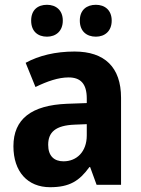

<svg xmlns="http://www.w3.org/2000/svg" viewBox="-20 -771 589 801"><path d="M110 -685C110 -640 138 -618 176 -618C213 -618 242 -641 242 -685C242 -729 213 -751 176 -751C138 -751 110 -730 110 -685ZM313 -685C313 -641 341 -618 380 -618C417 -618 446 -641 446 -685C446 -729 417 -751 380 -751C342 -751 313 -730 313 -685ZM291 -556C211 -556 142 -539 87 -509L128 -408C177 -432 224 -448 266 -448C315 -448 342 -423 342 -360V-341L259 -338C112 -332 36 -275 36 -161C36 -55 95 10 189 10C270 10 311 -16 353 -74H356L383 0H485V-363C485 -491 416 -556 291 -556ZM292 -251 342 -253V-206C342 -138 300 -98 245 -98C206 -98 181 -120 181 -167C181 -219 211 -248 292 -251Z"/></svg>

Font: Noto Sans Myanmar UI SemiCondensed
Style: Bold
Weight: 700
Width: 4
Designer: Monotype Design Team
Foundry: Monotype Imaging Inc.
Version: Version 2.103